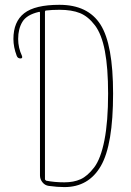

<svg xmlns="http://www.w3.org/2000/svg" viewBox="-20 -760 540 790"><path d="M165 -710.9V-23.4Q165 -19.5 169.9 -16.6Q204.1 -9.8 245.1 -9.8Q283.2 -9.8 311.5 -22.5Q339.8 -35.2 367.2 -70.8Q394.5 -106.4 409.7 -183.1Q424.8 -259.8 424.8 -375Q424.8 -480.5 411.6 -549.8Q398.4 -619.1 370.6 -655.8Q342.8 -692.4 309.1 -706.1Q275.4 -719.7 224.6 -719.7Q193.4 -719.7 169.9 -716.8Q165 -716.8 165 -710.9ZM64.5 -519.5Q52.7 -519.5 48.8 -530.3Q35.2 -566.4 35.2 -599.6Q35.2 -670.9 79.6 -705.6Q124 -740.2 224.6 -740.2Q341.8 -740.2 393.6 -658.7Q445.3 -577.1 445.3 -375Q445.3 -164.1 395 -77.1Q344.7 9.8 245.1 9.8Q215.8 9.8 180.7 4.9Q165 2.9 154.8 -9.8Q144.5 -22.5 144.5 -38.1V-707Q144.5 -712.9 139.6 -710.9Q89.8 -699.2 72.3 -670.4Q54.7 -641.6 54.7 -599.6Q54.7 -563.5 70.3 -530.3Q74.2 -519.5 64.5 -519.5Z"/></svg>

Font: Rounded-X Mgen+ 1mn thin
Style: Regular
Weight: 100
Designer: [Source Han Sans]
Ryoko NISHIZUKA  (kana & ideographs); Paul D. Hunt (Latin, Greek & Cyrillic); Wenlong ZHANG  (bopomofo
Version: Version 1.059.20150602